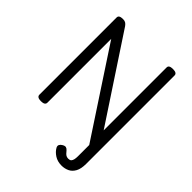

<svg xmlns="http://www.w3.org/2000/svg" viewBox="-303 -1065 1494 1494"><g transform="rotate(45 444.0 -317.5)"><path d="M763 109Q763 164 745.5 196Q728 228 699 241.5Q670 255 637 255Q592 255 559.5 234Q527 213 511 184Q503 169 509 157Q515 145 529 137Q547 126 559 129Q571 132 581 144Q590 155 598 163.5Q606 172 615.5 176Q625 180 636 180Q653 180 661 172Q669 164 672.5 149Q676 134 676 114V-11L213 -716V-14Q213 0 202 7Q191 14 169 14Q125 14 125 -14V-863Q125 -877 136 -883.5Q147 -890 169 -890Q187 -890 198 -883.5Q209 -877 219 -863L675 -171V-863Q675 -877 686 -883.5Q697 -890 719 -890Q763 -890 763 -863Z"/></g></svg>

Font: Playwrite IT Moderna
Style: Regular
Weight: 400
Designer: Veronika Burian, José Scaglione
Foundry: TypeTogether
Version: Version 1.002